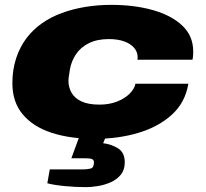

<svg xmlns="http://www.w3.org/2000/svg" viewBox="-20 -560 849 791"><path d="M371 12Q269 12 192.5 -13Q116 -38 73.5 -89Q31 -140 31 -217Q31 -273 46.5 -320Q62 -367 90 -404Q117 -439 153.5 -464.5Q190 -490 235 -506.5Q280 -523 331.5 -531.5Q383 -540 438 -540Q533 -540 609.5 -518.5Q686 -497 731 -454.5Q776 -412 776 -348Q776 -340 775.5 -331.5Q775 -323 773 -314H546Q547 -317 547 -319.5Q547 -322 547 -325Q547 -346 532.5 -363Q518 -380 491.5 -389.5Q465 -399 428 -399Q380 -399 346 -382Q312 -365 293 -336.5Q274 -308 268 -274Q266 -260 264.5 -251Q263 -242 262.5 -237Q262 -232 262 -227Q262 -200 275 -177.5Q288 -155 316 -142Q344 -129 390 -129Q430 -129 462 -141.5Q494 -154 514 -174Q534 -194 538 -215H756Q743 -137 687.5 -87Q632 -37 549.5 -12.5Q467 12 371 12ZM334 211Q291 211 245.5 206.5Q200 202 175 195L185 138H319Q339 138 353 134.5Q367 131 367 109Q367 98 358 95Q349 92 329 92H274L322 -39H433L405 30Q438 34 466 51Q494 68 494 109Q494 140 477.5 160Q461 180 436 191Q411 202 383.5 206.5Q356 211 334 211Z"/></svg>

Font: Archivo Expanded Black
Style: Italic
Weight: 900
Width: 7
Italic angle: -10°
Designer: Hector Gatti
Foundry: Omnibus-Type
Version: Version 2.001